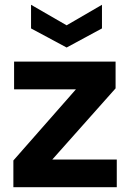

<svg xmlns="http://www.w3.org/2000/svg" viewBox="-20 -784 556 804"><path d="M36 0V-112L298 -410H39V-526H464V-414L199 -116H469V0ZM259 -585 110 -665V-764L259 -678L407 -764V-665Z"/></svg>

Font: DM Sans 9pt ExtraBold
Style: Regular
Weight: 800
Version: Version 4.004;gftools[0.9.30]